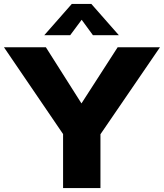

<svg xmlns="http://www.w3.org/2000/svg" viewBox="-85 -951 829 971"><path d="M423 -272V0H234V-273L-65 -712H147L327 -428L510 -712H724ZM139 -773 278 -931H377L516 -773H385L328 -851L270 -773Z"/></svg>

Font: Muli Black
Style: Regular
Weight: 900
Designer: Vernon Adams
Foundry: Vernon Adams
Version: Version 2.001